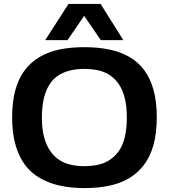

<svg xmlns="http://www.w3.org/2000/svg" viewBox="-20 -951 862 981"><path d="M410 -102Q447 -102 480 -109Q513 -116 540 -133.5Q567 -151 587 -179Q607 -207 617.5 -250Q628 -293 628 -351Q628 -409 617 -451.5Q606 -494 586 -522.5Q566 -551 539.5 -568Q513 -585 480 -592Q447 -599 410 -599Q375 -599 343 -592Q311 -585 283.5 -569Q256 -553 236 -524Q216 -495 205 -452Q194 -409 194 -350Q194 -291 205.5 -249.5Q217 -208 237 -179Q257 -150 284 -133Q311 -116 343 -109Q375 -102 410 -102ZM411 10Q345 10 288.5 -2Q232 -14 186 -40Q140 -66 108.5 -107.5Q77 -149 59.5 -209.5Q42 -270 42 -351Q42 -431 58.5 -491Q75 -551 106.5 -592.5Q138 -634 183.5 -660.5Q229 -687 285.5 -698.5Q342 -710 411 -710Q479 -710 536 -698.5Q593 -687 638.5 -661.5Q684 -636 715.5 -594.5Q747 -553 764 -493Q781 -433 781 -353Q781 -270 764 -209.5Q747 -149 714.5 -107Q682 -65 637 -39Q592 -13 535 -1.5Q478 10 411 10ZM211 -746 330 -931H494L610 -746H495L410 -870L325 -746Z"/></svg>

Font: Georama SemiExpanded SemiBold
Style: Regular
Weight: 600
Width: 6
Designer: Jean-Baptiste Levee
Foundry: Production Type
Version: Version 1.001